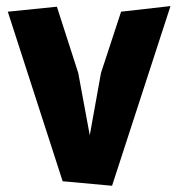

<svg xmlns="http://www.w3.org/2000/svg" viewBox="-20 -584 590 616"><path d="M231 -350 268 -150 304 -350 368.5 -546.5 527 -564.5 339.5 12 181 -2.5 5 -546.5 162.5 -562.5Z"/></svg>

Font: B612
Style: Bold
Weight: 700
Designer: Nicolas Chauveau, Thomas Paillot, Jonathan Favre-Lamarine, Jean-Luc Vinot
Foundry: AIRBUS
Version: Version 1.008